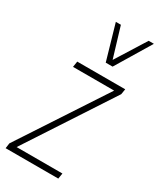

<svg xmlns="http://www.w3.org/2000/svg" viewBox="-208 -856 767 922"><g transform="rotate(30 175.0 -395.0)"><path d="M-8 0 -4 -29 305 -500H77L82 -532H348L343 -502L35 -31H289L284 0ZM358 -790 241 -596H203L147 -790H175L225 -624L329 -790Z"/></g></svg>

Font: Georama SemiCondensed ExtraLight
Style: Italic
Weight: 200
Width: 4
Italic angle: -9°
Designer: Jean-Baptiste Levee
Foundry: Production Type
Version: Version 1.000